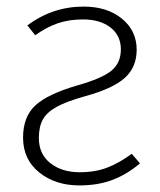

<svg xmlns="http://www.w3.org/2000/svg" viewBox="-20 -552 485 583"><path d="M395 -401Q395 -348 359 -315.5Q323 -283 239 -260Q182 -244 152 -227.5Q122 -211 110 -189Q98 -167 98 -133Q98 -84 133 -56.5Q168 -29 222 -29Q269 -29 305.5 -43Q342 -57 380 -85L405 -56Q368 -24 323.5 -6.5Q279 11 221 11Q148 11 99 -28.5Q50 -68 50 -134Q50 -198 88 -232.5Q126 -267 216 -293Q290 -314 318.5 -337.5Q347 -361 347 -402Q347 -444 315.5 -468.5Q284 -493 232 -493Q190 -493 156 -481.5Q122 -470 87 -445L63 -475Q140 -532 234 -532Q305 -532 350 -495.5Q395 -459 395 -401Z"/></svg>

Font: FiraGO ExtraLight
Style: Regular
Weight: 200
Designer: bBox Type
Foundry: bBox Type GmbH
Version: Version 1.001